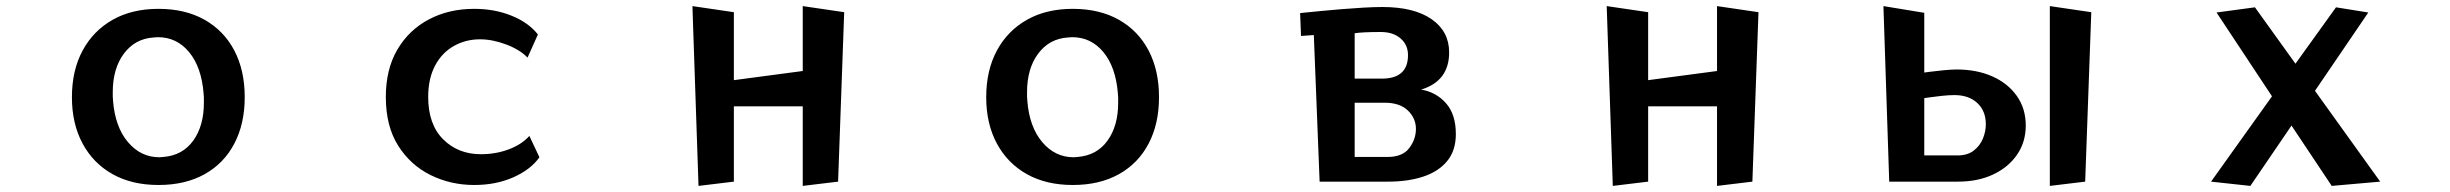

<svg xmlns="http://www.w3.org/2000/svg" viewBox="-20 -596 8040 630"><path d="M500 11Q413 11 349.5 -24.5Q286 -60 251 -125Q216 -190 216 -277Q216 -365 251 -430Q286 -495 349.5 -531Q413 -567 500 -567Q588 -567 651.5 -531Q715 -495 749 -430Q783 -365 783 -277Q783 -190 749 -125Q715 -60 651.5 -24.5Q588 11 500 11ZM516 -81Q579 -86 614 -134.5Q649 -183 649 -259Q649 -267 649 -274.5Q649 -282 648 -290Q641 -376 600.5 -425Q560 -474 498 -474Q494 -474 491 -473.5Q488 -473 484 -473Q423 -469 386.5 -420Q350 -371 350 -294Q350 -287 350 -279.5Q350 -272 351 -264Q358 -179 400 -129.5Q442 -80 503 -80Q506 -80 509.5 -80.5Q513 -81 516 -81Z M1750 -80Q1722 -40 1665 -14.5Q1608 11 1536 11Q1459 11 1393 -21.5Q1327 -54 1286.5 -118Q1246 -182 1246 -278Q1246 -369 1284 -433.5Q1322 -498 1387.5 -532.5Q1453 -567 1536 -567Q1603 -567 1658.5 -544.5Q1714 -522 1745 -483L1711 -407Q1686 -433 1641 -450Q1596 -467 1555 -467Q1508 -467 1469 -445Q1430 -423 1407.5 -380.5Q1385 -338 1385 -278Q1385 -188 1434 -139Q1483 -90 1558 -90Q1607 -90 1649.5 -106Q1692 -122 1717 -150Z M2614 14V-247H2388V0L2272 14L2252 -576L2388 -556V-333L2614 -363V-576L2750 -556L2730 0Z M3500 11Q3413 11 3349.5 -24.5Q3286 -60 3251 -125Q3216 -190 3216 -277Q3216 -365 3251 -430Q3286 -495 3349.5 -531Q3413 -567 3500 -567Q3588 -567 3651.5 -531Q3715 -495 3749 -430Q3783 -365 3783 -277Q3783 -190 3749 -125Q3715 -60 3651.5 -24.5Q3588 11 3500 11ZM3516 -81Q3579 -86 3614 -134.5Q3649 -183 3649 -259Q3649 -267 3649 -274.5Q3649 -282 3648 -290Q3641 -376 3600.5 -425Q3560 -474 3498 -474Q3494 -474 3491 -473.5Q3488 -473 3484 -473Q3423 -469 3386.5 -420Q3350 -371 3350 -294Q3350 -287 3350 -279.5Q3350 -272 3351 -264Q3358 -179 3400 -129.5Q3442 -80 3503 -80Q3506 -80 3509.5 -80.5Q3513 -81 3516 -81Z M4310 0 4291 -481 4249 -478 4246 -553Q4246 -553 4265 -555Q4284 -557 4315.5 -560Q4347 -563 4383 -566Q4419 -569 4454.5 -571Q4490 -573 4516 -573Q4620 -573 4677.5 -533Q4735 -493 4735 -424Q4735 -330 4643 -302Q4692 -294 4724.5 -257.5Q4757 -221 4757 -156Q4757 -102 4728.5 -67.5Q4700 -33 4650 -16.5Q4600 0 4535 0ZM4514 -338Q4600 -338 4600 -415Q4600 -449 4575.5 -470Q4551 -491 4511 -491Q4452 -491 4425 -487V-338ZM4533 -81Q4582 -81 4604 -110Q4626 -139 4626 -173Q4626 -208 4599.5 -233.5Q4573 -259 4523 -259H4425V-81Z M5614 14V-247H5388V0L5272 14L5252 -576L5388 -556V-333L5614 -363V-576L5750 -556L5730 0Z M6179 0 6160 -576 6294 -554V-358Q6294 -358 6313 -360.5Q6332 -363 6357.5 -365.5Q6383 -368 6400 -368Q6466 -368 6517 -345.5Q6568 -323 6597.5 -281.5Q6627 -240 6627 -184Q6627 -130 6598.5 -88.5Q6570 -47 6520 -23.5Q6470 0 6405 0ZM6706 14V-576L6842 -556L6822 0ZM6403 -86Q6436 -86 6456.5 -102Q6477 -118 6486.5 -141.5Q6496 -165 6496 -188Q6496 -232 6468 -258Q6440 -284 6393 -284Q6375 -284 6351.5 -281.5Q6328 -279 6311 -276.5Q6294 -274 6294 -274V-86Z M7631 14 7499 -184 7364 14 7235 0 7435 -280 7253 -555 7379 -572 7512 -387 7645 -572 7751 -555 7576 -298 7790 0Z"/></svg>

Font: RocknRoll One
Style: Regular
Weight: 400
Designer: Fontworks Inc.
Foundry: Fontworks Inc.
Version: Version 1.100